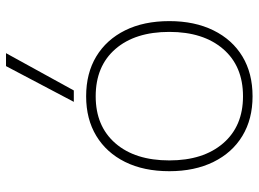

<svg xmlns="http://www.w3.org/2000/svg" viewBox="-128 -702 840 623"><g transform="rotate(-90 291.5 -390.0)"><path d="M291 10Q217 10 162.5 -23Q108 -56 78 -117Q48 -178 48 -260Q48 -343 78 -403.5Q108 -464 162.5 -497Q217 -530 291 -530Q366 -530 420.5 -497Q475 -464 505 -403.5Q535 -343 535 -260Q535 -178 505 -117Q475 -56 420.5 -23Q366 10 291 10ZM291 -21Q389 -21 444.5 -85.5Q500 -150 500 -260Q500 -371 444.5 -435Q389 -499 291 -499Q194 -499 138.5 -435Q83 -371 83 -260Q83 -150 138.5 -85.5Q194 -21 291 -21ZM310 -570H273L389 -790H431Z"/></g></svg>

Font: M PLUS 2 Thin ExtraLight
Style: Regular
Weight: 250
Version: Version 1.001